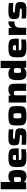

<svg xmlns="http://www.w3.org/2000/svg" viewBox="2382 -3164 791 5594"><g transform="rotate(-90 2777.0 -367.5)"><path d="M439 8Q407 8 377 3Q347 -2 321 -17Q295 -32 276 -61H265L262 0H60V-743H270V-457H279Q300 -485 325.5 -497.5Q351 -510 379.5 -513.5Q408 -517 437 -517Q485 -517 519.5 -505Q554 -493 577 -464Q600 -435 611 -383.5Q622 -332 622 -253Q622 -176 611 -125Q600 -74 578 -45Q556 -16 521.5 -4Q487 8 439 8ZM341 -150Q367 -150 382 -153Q397 -156 403.5 -166Q410 -176 412 -197.5Q414 -219 414 -255Q414 -291 412 -312.5Q410 -334 403.5 -343.5Q397 -353 382 -356Q367 -359 341 -359Q313 -359 299 -354.5Q285 -350 279 -334Q273 -319 271.5 -300Q270 -281 270 -255Q270 -228 271.5 -208.5Q273 -189 279 -175Q285 -160 299 -155Q313 -150 341 -150Z M1008 8Q922 8 866 -1Q810 -10 777.5 -29Q745 -48 730 -78.5Q715 -109 710.5 -152.5Q706 -196 706 -254Q706 -326 713.5 -376Q721 -426 747 -457.5Q773 -489 830 -503.5Q887 -518 985 -518Q1064 -518 1114 -509.5Q1164 -501 1192.5 -482Q1221 -463 1233.5 -432.5Q1246 -402 1248.5 -358Q1251 -314 1251 -254V-217H910Q910 -188 914.5 -171.5Q919 -155 933 -147.5Q947 -140 976.5 -138Q1006 -136 1058 -136Q1079 -136 1107.5 -137Q1136 -138 1166.5 -140Q1197 -142 1226 -145V-12Q1205 -6 1169 -1.5Q1133 3 1091 5.5Q1049 8 1008 8ZM1057 -276V-299Q1057 -331 1055 -349.5Q1053 -368 1045 -377Q1037 -386 1022.5 -388Q1008 -390 984 -390Q961 -390 945.5 -387.5Q930 -385 922.5 -375.5Q915 -366 912.5 -347.5Q910 -329 910 -296H1077Z M1604 8Q1564 8 1519.5 6.5Q1475 5 1432.5 1.5Q1390 -2 1356 -5V-135Q1378 -134 1401 -132Q1424 -130 1447.5 -129Q1471 -128 1491.5 -127.5Q1512 -127 1529 -127Q1584 -127 1609 -129.5Q1634 -132 1640 -138Q1646 -144 1646 -155Q1646 -167 1642 -172Q1638 -177 1625.5 -179.5Q1613 -182 1586 -185L1445 -198Q1396 -203 1373 -225Q1350 -247 1343.5 -282.5Q1337 -318 1337 -362Q1337 -420 1356.5 -452Q1376 -484 1410.5 -498Q1445 -512 1489.5 -515Q1534 -518 1584 -518Q1623 -518 1665 -516.5Q1707 -515 1744 -511.5Q1781 -508 1805 -504V-375Q1773 -377 1741 -379Q1709 -381 1683.5 -382Q1658 -383 1642 -383Q1590 -383 1565.5 -381.5Q1541 -380 1533.5 -374.5Q1526 -369 1526 -356Q1526 -346 1528.5 -341Q1531 -336 1542.5 -333Q1554 -330 1580 -328L1713 -316Q1753 -312 1780.5 -300Q1808 -288 1822 -255.5Q1836 -223 1836 -158Q1836 -97 1817.5 -62.5Q1799 -28 1767.5 -13.5Q1736 1 1693.5 4.5Q1651 8 1604 8Z M2200 8Q2119 8 2066.5 0Q2014 -8 1983 -26Q1952 -44 1938.5 -74Q1925 -104 1921 -149Q1917 -194 1917 -255Q1917 -316 1921 -361Q1925 -406 1938.5 -436Q1952 -466 1983 -484Q2014 -502 2066.5 -510Q2119 -518 2200 -518Q2282 -518 2334.5 -510Q2387 -502 2417.5 -484Q2448 -466 2462 -436Q2476 -406 2479.5 -361.5Q2483 -317 2483 -255Q2483 -194 2479.5 -149Q2476 -104 2462 -74Q2448 -44 2417.5 -26Q2387 -8 2334.5 0Q2282 8 2200 8ZM2200 -139Q2228 -139 2243 -142Q2258 -145 2265 -156.5Q2272 -168 2273.5 -191.5Q2275 -215 2275 -255Q2275 -296 2273.5 -319Q2272 -342 2265 -353.5Q2258 -365 2243 -368Q2228 -371 2200 -371Q2173 -371 2157.5 -368Q2142 -365 2135.5 -353.5Q2129 -342 2127.5 -319Q2126 -296 2126 -255Q2126 -215 2127.5 -191.5Q2129 -168 2135.5 -156.5Q2142 -145 2158 -142Q2174 -139 2200 -139Z M2586 0V-510H2788L2791 -450H2802Q2821 -476 2846.5 -491Q2872 -506 2901.5 -512Q2931 -518 2961 -518Q3020 -518 3054.5 -504Q3089 -490 3106.5 -463Q3124 -436 3129.5 -397Q3135 -358 3135 -310V0H2926V-268Q2926 -300 2924.5 -318.5Q2923 -337 2916.5 -345.5Q2910 -354 2897.5 -356.5Q2885 -359 2863 -359Q2840 -359 2826 -355.5Q2812 -352 2805.5 -342.5Q2799 -333 2797.5 -316Q2796 -299 2796 -272V0Z M3422 8Q3374 8 3340 -4Q3306 -16 3283.5 -45Q3261 -74 3250 -124.5Q3239 -175 3239 -253Q3239 -332 3250 -383Q3261 -434 3284 -463.5Q3307 -493 3342 -505Q3377 -517 3425 -517Q3454 -517 3482 -513.5Q3510 -510 3536 -497.5Q3562 -485 3582 -457H3591V-743H3801V0H3600L3596 -61H3585Q3567 -32 3541 -17Q3515 -2 3484.5 3Q3454 8 3422 8ZM3521 -150Q3551 -150 3565.5 -156.5Q3580 -163 3585 -181Q3590 -197 3590.5 -214.5Q3591 -232 3591 -255Q3591 -278 3590.5 -295.5Q3590 -313 3586 -326Q3580 -347 3565 -353Q3550 -359 3520 -359Q3495 -359 3480 -356Q3465 -353 3458.5 -343.5Q3452 -334 3450 -312.5Q3448 -291 3448 -255Q3448 -219 3450 -197.5Q3452 -176 3458.5 -166Q3465 -156 3480 -153Q3495 -150 3521 -150Z M4205 8Q4119 8 4063 -1Q4007 -10 3974.5 -29Q3942 -48 3927 -78.5Q3912 -109 3907.5 -152.5Q3903 -196 3903 -254Q3903 -326 3910.5 -376Q3918 -426 3944 -457.5Q3970 -489 4027 -503.5Q4084 -518 4182 -518Q4261 -518 4311 -509.5Q4361 -501 4389.5 -482Q4418 -463 4430.5 -432.5Q4443 -402 4445.5 -358Q4448 -314 4448 -254V-217H4107Q4107 -188 4111.5 -171.5Q4116 -155 4130 -147.5Q4144 -140 4173.5 -138Q4203 -136 4255 -136Q4276 -136 4304.5 -137Q4333 -138 4363.5 -140Q4394 -142 4423 -145V-12Q4402 -6 4366 -1.5Q4330 3 4288 5.5Q4246 8 4205 8ZM4254 -276V-299Q4254 -331 4252 -349.5Q4250 -368 4242 -377Q4234 -386 4219.5 -388Q4205 -390 4181 -390Q4158 -390 4142.5 -387.5Q4127 -385 4119.5 -375.5Q4112 -366 4109.5 -347.5Q4107 -329 4107 -296H4274Z M4556 0V-510H4757L4761 -421H4772Q4788 -459 4812 -480Q4836 -501 4870.5 -509.5Q4905 -518 4951 -518V-343Q4879 -343 4838.5 -327.5Q4798 -312 4782 -272Q4766 -232 4766 -158V0Z M5283 8Q5243 8 5198.5 6.5Q5154 5 5111.5 1.5Q5069 -2 5035 -5V-135Q5057 -134 5080 -132Q5103 -130 5126.5 -129Q5150 -128 5170.5 -127.5Q5191 -127 5208 -127Q5263 -127 5288 -129.5Q5313 -132 5319 -138Q5325 -144 5325 -155Q5325 -167 5321 -172Q5317 -177 5304.5 -179.5Q5292 -182 5265 -185L5124 -198Q5075 -203 5052 -225Q5029 -247 5022.5 -282.5Q5016 -318 5016 -362Q5016 -420 5035.5 -452Q5055 -484 5089.5 -498Q5124 -512 5168.5 -515Q5213 -518 5263 -518Q5302 -518 5344 -516.5Q5386 -515 5423 -511.5Q5460 -508 5484 -504V-375Q5452 -377 5420 -379Q5388 -381 5362.5 -382Q5337 -383 5321 -383Q5269 -383 5244.5 -381.5Q5220 -380 5212.5 -374.5Q5205 -369 5205 -356Q5205 -346 5207.5 -341Q5210 -336 5221.5 -333Q5233 -330 5259 -328L5392 -316Q5432 -312 5459.5 -300Q5487 -288 5501 -255.5Q5515 -223 5515 -158Q5515 -97 5496.5 -62.5Q5478 -28 5446.5 -13.5Q5415 1 5372.5 4.5Q5330 8 5283 8Z"/></g></svg>

Font: Saira Expanded ExtraBold
Style: Regular
Weight: 800
Width: 7
Designer: Hector Gatti with collaboration of the Omnibus-Type team
Foundry: Omnibus-Type
Version: Version 1.101